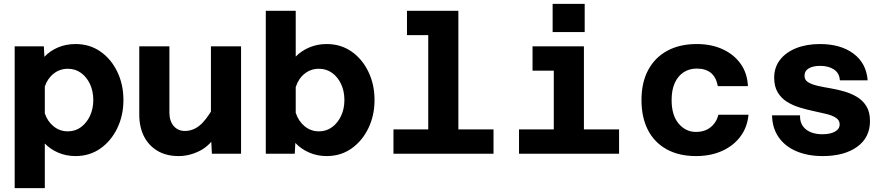

<svg xmlns="http://www.w3.org/2000/svg" viewBox="-20 -796 4590 994"><path d="M371 -568Q444 -568 499.5 -529.5Q555 -491 587 -425Q619 -359 619 -278Q619 -198 587 -132Q555 -66 499.5 -27Q444 12 371 12Q323 12 282 -5.5Q241 -23 212 -53V178H56V-556H207L210 -502Q239 -533 280.5 -550.5Q322 -568 371 -568ZM331 -116Q370 -116 399.5 -138Q429 -160 446 -196.5Q463 -233 463 -278Q463 -324 446 -360.5Q429 -397 399.5 -418.5Q370 -440 331 -440Q290 -440 258 -415Q226 -390 212 -348V-209Q226 -167 258 -141.5Q290 -116 331 -116Z M857 -556V-213Q857 -170 879 -144Q901 -118 937 -118Q978 -118 1012.5 -145.5Q1047 -173 1085 -240L1107 -108Q1069 -43 1015 -15.5Q961 12 905 12Q841 12 795.5 -15Q750 -42 725.5 -90Q701 -138 701 -203V-556ZM1228 -556V0H1077L1072 -99V-556Z M1671 -568Q1744 -568 1799.5 -529.5Q1855 -491 1887 -425Q1919 -359 1919 -278Q1919 -198 1887 -132Q1855 -66 1799.5 -27Q1744 12 1671 12Q1622 12 1580 -6.5Q1538 -25 1509 -56L1506 0H1356V-740H1511V-503Q1540 -533 1581.5 -550.5Q1623 -568 1671 -568ZM1631 -116Q1670 -116 1699.5 -138Q1729 -160 1746 -196.5Q1763 -233 1763 -278Q1763 -324 1746 -360.5Q1729 -397 1699.5 -418.5Q1670 -440 1631 -440Q1589 -440 1557 -414.5Q1525 -389 1511 -345V-212Q1525 -169 1557 -142.5Q1589 -116 1631 -116Z M2197 0V-740H2353V0ZM2017 0V-126H2535V0ZM2087 -614V-740H2275V-614Z M2847 0V-556H3003V0ZM2667 0V-126H3185V0ZM2737 -430V-556H2925V-430ZM2841 -630V-776H3007V-630Z M3583 12Q3495 12 3431.5 -23Q3368 -58 3334.5 -123Q3301 -188 3301 -278Q3301 -370 3336.5 -435Q3372 -500 3436 -534Q3500 -568 3587 -568Q3663 -568 3721.5 -541Q3780 -514 3814.5 -465.5Q3849 -417 3852 -350H3696Q3688 -396 3660.5 -418.5Q3633 -441 3587 -441Q3549 -441 3519.5 -422Q3490 -403 3473.5 -367Q3457 -331 3457 -278Q3457 -199 3493.5 -156Q3530 -113 3583 -113Q3614 -113 3637.5 -124Q3661 -135 3677 -155.5Q3693 -176 3699 -202H3855Q3849 -137 3813 -89Q3777 -41 3718 -14.5Q3659 12 3583 12Z M4239 12Q4161 12 4102 -13.5Q4043 -39 4010.5 -86.5Q3978 -134 3977 -199H4122Q4120 -153 4151.5 -127Q4183 -101 4238 -101Q4278 -101 4302.5 -114.5Q4327 -128 4327 -152Q4327 -173 4308.5 -185.5Q4290 -198 4260 -205.5Q4230 -213 4194 -220.5Q4158 -228 4121.5 -239Q4085 -250 4055 -268.5Q4025 -287 4006.5 -317.5Q3988 -348 3988 -394Q3988 -447 4018 -486Q4048 -525 4101.5 -546.5Q4155 -568 4225 -568Q4332 -568 4398.5 -518.5Q4465 -469 4472 -380H4328Q4326 -417 4298 -436Q4270 -455 4226 -455Q4189 -455 4167 -442Q4145 -429 4145 -403Q4145 -382 4163.5 -370.5Q4182 -359 4212 -352Q4242 -345 4278.5 -339Q4315 -333 4351 -322.5Q4387 -312 4417 -294Q4447 -276 4465.5 -246Q4484 -216 4484 -169Q4484 -84 4417.5 -36Q4351 12 4239 12Z"/></svg>

Font: Azeret Mono Thin
Style: Regular
Weight: 100
Designer: Martin Vácha
Foundry: Displaay
Version: Version 1.002